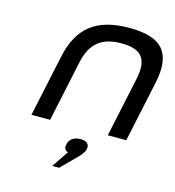

<svg xmlns="http://www.w3.org/2000/svg" viewBox="-107 -599 813 894"><g transform="rotate(15 300.0 -152.0)"><path d="M134 -295 71 0H161L223 -291C243 -388 294 -430 391 -430C487 -430 521 -388 501 -291L439 0H528L591 -295C622 -444 566 -509 408 -509C250 -509 165 -444 134 -295ZM226 205H259L320 144C342 122 357 106 361 90V89C367 65 353 50 322 50C291 50 269 65 264 89V90C259 107 264 119 280 125Z"/></g></svg>

Font: LT Wave Mono
Style: Italic
Weight: 400
Designer: Daniel Lyons
Version: Version 2.5 (Glyphs App)